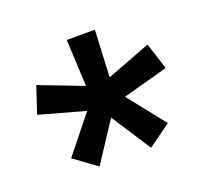

<svg xmlns="http://www.w3.org/2000/svg" viewBox="-78 -828 613 571"><g transform="rotate(-20 228.5 -542.5)"><path d="M147 -349 76 -401 169 -517 25 -557 53 -641 191 -588 184 -736H273L266 -588L405 -641L432 -557L289 -518L382 -401L310 -349L229 -474Z"/></g></svg>

Font: Mulish ExtraLight
Style: Bold
Weight: 700
Version: Version 3.603